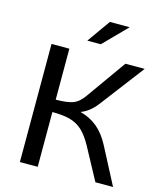

<svg xmlns="http://www.w3.org/2000/svg" viewBox="-123 -931 852 1019"><g transform="rotate(15 303.0 -421.0)"><path d="M84 0ZM490 -203 596 0H499L404 -176Q376 -227 347 -253.5Q318 -280 279.5 -290.5Q241 -301 182 -301V0H84V-649H182V-369Q242 -369 275 -380.5Q308 -392 335 -431L490 -649H596L411 -406Q374 -358 326 -340Q380 -326 420 -293Q460 -260 490 -203ZM353 -842H462L337 -715H263Z"/></g></svg>

Font: Play
Style: Regular
Weight: 400
Designer: Jonas Hecksher (Cyrillic expansion: Cyreal)
Foundry: Jonas Hecksher, Playtype, e-types AS
Version: Version 2.101; ttfautohint (v1.5.65-e2d9)